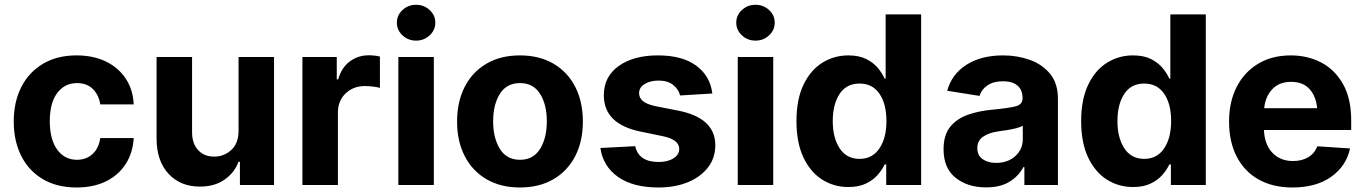

<svg xmlns="http://www.w3.org/2000/svg" viewBox="-20 -789 5822 819"><path d="M306.6 10.7Q222.7 10.7 162.6 -24.9Q102.5 -60.5 70.6 -124Q38.6 -187.5 38.6 -270.5Q38.6 -354.5 71 -418Q103.5 -481.4 163.6 -517.1Q223.6 -552.7 306.2 -552.7Q377.4 -552.7 431.2 -526.9Q484.9 -501 516.1 -454.1Q547.4 -407.2 550.3 -343.8H407.7Q401.4 -384.3 376 -409.4Q350.6 -434.6 308.6 -434.6Q255.9 -434.6 224.1 -392.3Q192.4 -350.1 192.4 -272.5Q192.4 -194.3 223.9 -150.9Q255.4 -107.4 308.6 -107.4Q347.7 -107.4 374.5 -131.8Q401.4 -156.2 407.7 -200.2H550.3Q546.9 -137.7 516.6 -90.1Q486.3 -42.5 432.9 -15.9Q379.4 10.7 306.6 10.7Z M997.6 -231.9V-545.9H1148.9V0H1003.4V-99.1H997.6Q979.5 -51.3 936.8 -22Q894 7.3 832.5 6.8Q750 7.3 699 -47.6Q647.9 -102.5 647.9 -198.2V-545.9H799.3V-224.6Q799.3 -176.8 825.2 -148.7Q851.1 -120.6 894 -121.1Q934.6 -120.6 966.1 -148.9Q997.6 -177.2 997.6 -231.9Z M1270 0V-545.9H1416.5V-450.2H1422.4Q1437 -501 1472.2 -527.1Q1507.3 -553.2 1553.2 -553.2Q1564.5 -553.2 1577.6 -551.8Q1590.8 -550.3 1600.6 -547.9V-414.1Q1589.8 -417.5 1571 -419.7Q1552.2 -421.9 1536.6 -421.9Q1486.8 -421.9 1454.1 -390.4Q1421.4 -358.9 1421.4 -308.6V0Z M1679.2 0V-545.9H1830.6V0ZM1754.9 -615.7Q1721.2 -615.7 1697 -638.2Q1672.9 -660.6 1672.9 -692.4Q1672.9 -724.1 1697 -746.3Q1721.2 -768.6 1754.9 -768.6Q1788.6 -768.6 1812.7 -746.3Q1836.9 -724.1 1836.9 -692.4Q1836.9 -660.6 1812.7 -638.2Q1788.6 -615.7 1754.9 -615.7Z M2197.8 10.7Q2115.2 10.7 2054.9 -24.7Q1994.6 -60.1 1962.2 -123.3Q1929.7 -186.5 1929.7 -270.5Q1929.7 -355 1962.2 -418.5Q1994.6 -481.9 2054.9 -517.3Q2115.2 -552.7 2197.8 -552.7Q2280.8 -552.7 2341.1 -517.3Q2401.4 -481.9 2433.8 -418.5Q2466.3 -355 2466.3 -270.5Q2466.3 -186.5 2433.8 -123.3Q2401.4 -60.1 2341.1 -24.7Q2280.8 10.7 2197.8 10.7ZM2083.5 -271.5Q2083.5 -200.2 2112.3 -153.8Q2141.1 -107.4 2198.2 -107.4Q2254.9 -107.4 2283.7 -153.8Q2312.5 -200.2 2312.5 -271.5Q2312.5 -342.8 2283.7 -388.7Q2254.9 -434.6 2198.2 -434.6Q2141.1 -434.6 2112.3 -388.7Q2083.5 -342.8 2083.5 -271.5Z M3018.6 -390.1 2880.9 -381.8Q2875 -407.7 2851.8 -426.5Q2828.6 -445.3 2789.1 -445.3Q2753.9 -445.3 2730 -430.7Q2706.1 -416 2706.1 -391.6Q2706.1 -372.1 2721.7 -358.4Q2737.3 -344.7 2774.9 -336.4L2874 -316.9Q3031.2 -285.6 3031.2 -169.4Q3031.2 -115.2 3000 -74.7Q2968.8 -34.2 2914.1 -11.7Q2859.4 10.7 2788.6 10.7Q2680.2 10.7 2616.2 -34.4Q2552.2 -79.6 2541 -157.7L2689.5 -165.5Q2704.6 -98.1 2789.1 -98.1Q2828.6 -98.1 2853 -113.8Q2877.4 -129.4 2877.4 -153.3Q2877.4 -193.8 2807.6 -208L2713.4 -227.5Q2555.7 -259.3 2555.7 -382.8Q2555.7 -461.9 2618.9 -507.3Q2682.1 -552.7 2786.6 -552.7Q2890.1 -552.7 2949.7 -509Q3009.3 -465.3 3018.6 -390.1Z M3127 0V-545.9H3278.3V0ZM3202.6 -615.7Q3168.9 -615.7 3144.8 -638.2Q3120.6 -660.6 3120.6 -692.4Q3120.6 -724.1 3144.8 -746.3Q3168.9 -768.6 3202.6 -768.6Q3236.3 -768.6 3260.5 -746.3Q3284.7 -724.1 3284.7 -692.4Q3284.7 -660.6 3260.5 -638.2Q3236.3 -615.7 3202.6 -615.7Z M3599.1 8.8Q3536.6 8.8 3486.3 -23.4Q3436 -55.7 3406.7 -118.4Q3377.4 -181.2 3377.4 -272Q3377.4 -365.7 3407.7 -428.2Q3438 -490.7 3488.3 -521.7Q3538.6 -552.7 3598.1 -552.7Q3644 -552.7 3674.8 -537.4Q3705.6 -522 3724.6 -499Q3743.7 -476.1 3753.4 -453.6H3757.8V-727.5H3909.2V0H3760.3V-87.4H3753.4Q3743.2 -64.9 3723.6 -42.7Q3704.1 -20.5 3673.6 -5.9Q3643.1 8.8 3599.1 8.8ZM3761.2 -272.5Q3761.2 -345.7 3731.4 -389.2Q3701.7 -432.6 3646.5 -432.6Q3590.3 -432.6 3561.3 -388.2Q3532.2 -343.8 3532.2 -272.5Q3532.2 -201.7 3561.5 -156.5Q3590.8 -111.3 3646.5 -111.3Q3701.2 -111.3 3731.2 -155.8Q3761.2 -200.2 3761.2 -272.5Z M4186 10.3Q4107.9 10.3 4056.4 -30.5Q4004.9 -71.3 4004.9 -152.3Q4004.9 -213.4 4033.4 -248.3Q4062 -283.2 4108.9 -299.6Q4155.8 -315.9 4209.5 -320.8Q4280.8 -327.6 4311.3 -335.2Q4341.8 -342.8 4341.8 -369.1V-371.6Q4341.8 -405.3 4320.3 -423.8Q4298.8 -442.4 4258.3 -442.4Q4217.8 -442.4 4192.1 -424.8Q4166.5 -407.2 4158.2 -379.9L4020.5 -401.9Q4040 -473.1 4102.8 -512.9Q4165.5 -552.7 4258.8 -552.7Q4319.3 -552.7 4372.8 -533.7Q4426.3 -514.6 4459.5 -473.9Q4492.7 -433.1 4492.7 -368.2V0H4349.6V-76.2H4345.2Q4325.2 -37.6 4285.9 -13.7Q4246.6 10.3 4186 10.3ZM4148.9 -157.2Q4148.9 -126 4171.6 -110.1Q4194.3 -94.2 4229 -94.2Q4278.8 -94.2 4310.8 -123Q4342.8 -151.9 4342.8 -194.8V-252.9Q4334 -247.1 4315.2 -242.2Q4296.4 -237.3 4275.4 -234.1Q4254.4 -231 4237.8 -228.5Q4197.8 -222.7 4173.3 -205.8Q4148.9 -189 4148.9 -157.2Z M4813.5 8.8Q4751 8.8 4700.7 -23.4Q4650.4 -55.7 4621.1 -118.4Q4591.8 -181.2 4591.8 -272Q4591.8 -365.7 4622.1 -428.2Q4652.3 -490.7 4702.6 -521.7Q4752.9 -552.7 4812.5 -552.7Q4858.4 -552.7 4889.2 -537.4Q4919.9 -522 4939 -499Q4958 -476.1 4967.8 -453.6H4972.2V-727.5H5123.5V0H4974.6V-87.4H4967.8Q4957.5 -64.9 4938 -42.7Q4918.5 -20.5 4887.9 -5.9Q4857.4 8.8 4813.5 8.8ZM4975.6 -272.5Q4975.6 -345.7 4945.8 -389.2Q4916 -432.6 4860.8 -432.6Q4804.7 -432.6 4775.6 -388.2Q4746.6 -343.8 4746.6 -272.5Q4746.6 -201.7 4775.9 -156.5Q4805.2 -111.3 4860.8 -111.3Q4915.5 -111.3 4945.6 -155.8Q4975.6 -200.2 4975.6 -272.5Z M5493.2 10.7Q5409.2 10.7 5348.6 -23.4Q5288.1 -57.6 5255.4 -120.8Q5222.7 -184.1 5222.7 -270.5Q5222.7 -354.5 5255.1 -418Q5287.6 -481.4 5346.7 -517.1Q5405.8 -552.7 5485.8 -552.7Q5558.1 -552.7 5616.5 -522Q5674.8 -491.2 5709.2 -429.7Q5743.7 -368.2 5743.7 -275.4V-234.4H5371.6Q5374 -172.4 5407.7 -137.2Q5441.4 -102.1 5495.6 -102.1Q5533.2 -102.1 5560.3 -118.2Q5587.4 -134.3 5599.1 -165L5738.8 -155.8Q5722.7 -80.6 5658.4 -34.9Q5594.2 10.7 5493.2 10.7ZM5372.6 -327.6H5598.6Q5593.3 -379.4 5565.4 -409.7Q5537.6 -439.9 5487.3 -439.9Q5436.5 -439.9 5407 -408.4Q5377.4 -377 5372.6 -327.6Z"/></svg>

Font: Konkhmer Sleokchher
Style: Regular
Weight: 400
Designer: Suon May Sophanith
Version: Version 1.000; ttfautohint (v1.8.4.7-5d5b);gftools[0.9.23]